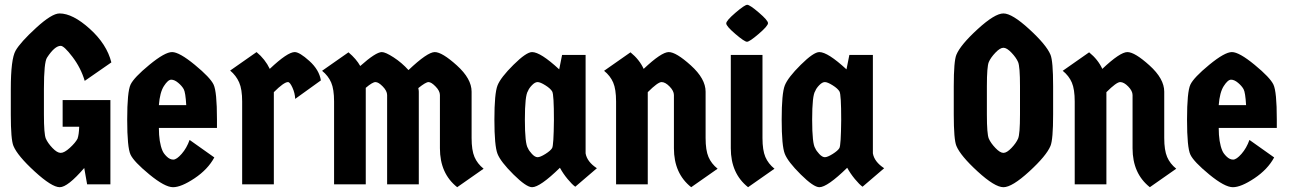

<svg xmlns="http://www.w3.org/2000/svg" viewBox="-20 -768 5380 800"><path d="M163 -397V-291Q163 -209 171 -190.5Q179 -172 198.5 -151.5Q218 -131 233 -131Q248 -131 271 -152Q294 -173 303 -190Q309 -207 310 -240H241V-351H440V0H343L331 -68Q262 12 229 12Q196 12 124.5 -53.5Q53 -119 36 -160Q25 -186 25 -291V-397Q25 -522 45 -557Q65 -592 130.5 -652Q196 -712 228 -712Q283 -712 354 -648Q425 -584 444 -508L333 -431Q317 -485 282 -531Q247 -577 233 -577Q208 -577 176 -528Q163 -509 163 -397Z M884 -271V-235H642Q642 -175 657 -140Q662 -128 675 -115.5Q688 -103 702 -103Q716 -103 737 -127Q758 -151 770 -185L873 -112Q846 -62 790.5 -25Q735 12 701 12Q667 12 602.5 -41Q538 -94 524 -123.5Q510 -153 510 -269.5Q510 -386 524 -415.5Q538 -445 602.5 -498Q667 -551 697 -551Q727 -551 791.5 -498Q856 -445 870 -415.5Q884 -386 884 -271ZM642 -330H756Q753 -383 745.5 -396.5Q738 -410 722.5 -423Q707 -436 693.5 -436Q680 -436 663 -409.5Q646 -383 642 -330Z M1121 0H989V-345Q989 -396 976.5 -424.5Q964 -453 939 -474L1049 -551Q1085 -521 1104 -481Q1178 -551 1208 -551Q1228 -551 1269 -514Q1310 -477 1317 -433L1210 -356Q1209 -380 1198.5 -403Q1188 -426 1180 -426Q1163 -426 1121 -384Z M1725 0H1593V-372Q1593 -389 1575 -407.5Q1557 -426 1544.5 -426Q1532 -426 1504 -402V0H1372V-345Q1372 -396 1360 -424Q1348 -452 1322 -473L1432 -550Q1465 -522 1481 -493Q1546 -551 1571 -551Q1586 -551 1620 -529Q1654 -507 1682 -476Q1761 -551 1791.5 -551Q1822 -551 1883.5 -495.5Q1945 -440 1945 -386V-193Q1945 -142 1957 -114Q1969 -86 1995 -65L1885 12Q1813 -45 1813 -150V-372Q1813 -389 1795 -407.5Q1777 -426 1765.5 -426Q1754 -426 1723 -401Q1725 -391 1725 -386Z M2420 -539V-129Q2426 -94 2467 -67L2377 10Q2364 1 2345 -22Q2326 -45 2313 -69Q2230 12 2197 12Q2173 12 2119.5 -41Q2066 -94 2053 -127Q2040 -160 2040 -269.5Q2040 -379 2053 -412Q2066 -445 2119.5 -498Q2173 -551 2197 -551Q2232 -551 2310 -479L2322 -539ZM2180 -389Q2167 -371 2167 -269.5Q2167 -168 2180 -150Q2184 -140 2196.5 -126.5Q2209 -113 2220 -113Q2231 -113 2252.5 -126.5Q2274 -140 2280.5 -151Q2287 -162 2288 -268Q2288 -374 2281 -386.5Q2274 -399 2252.5 -412.5Q2231 -426 2220 -426Q2209 -426 2196.5 -413Q2184 -400 2180 -389Z M2679 0H2547V-345Q2547 -396 2535 -424Q2523 -452 2497 -473L2607 -550Q2644 -520 2662 -481Q2736 -551 2766.5 -551Q2797 -551 2858.5 -495.5Q2920 -440 2920 -386V-193Q2920 -142 2932 -114Q2944 -86 2970 -65L2860 12Q2788 -45 2788 -150V-372Q2788 -389 2770 -407.5Q2752 -426 2736.5 -426Q2721 -426 2679 -384Z M3025 -539H3157V-193Q3157 -142 3169 -114Q3181 -86 3207 -65L3097 12Q3025 -45 3025 -150ZM3093.5 -748Q3104 -748 3142 -715.5Q3180 -683 3180 -671.5Q3180 -660 3141.5 -627Q3103 -594 3092.5 -594Q3082 -594 3044 -626.5Q3006 -659 3006 -670.5Q3006 -682 3044.5 -715Q3083 -748 3093.5 -748Z M3617 -539V-129Q3623 -94 3664 -67L3574 10Q3561 1 3542 -22Q3523 -45 3510 -69Q3427 12 3394 12Q3370 12 3316.5 -41Q3263 -94 3250 -127Q3237 -160 3237 -269.5Q3237 -379 3250 -412Q3263 -445 3316.5 -498Q3370 -551 3394 -551Q3429 -551 3507 -479L3519 -539ZM3377 -389Q3364 -371 3364 -269.5Q3364 -168 3377 -150Q3381 -140 3393.5 -126.5Q3406 -113 3417 -113Q3428 -113 3449.5 -126.5Q3471 -140 3477.5 -151Q3484 -162 3485 -268Q3485 -374 3478 -386.5Q3471 -399 3449.5 -412.5Q3428 -426 3417 -426Q3406 -426 3393.5 -413Q3381 -400 3377 -389Z M3965 -160Q3954 -186 3954 -291V-409Q3954 -514 3965 -540Q3982 -581 4053.5 -646.5Q4125 -712 4161 -712Q4197 -712 4268.5 -646.5Q4340 -581 4357 -540Q4368 -514 4368 -409V-291Q4368 -186 4357 -160Q4340 -119 4268.5 -53.5Q4197 12 4161 12Q4125 12 4053.5 -53.5Q3982 -119 3965 -160ZM4230 -291V-409Q4230 -491 4222 -509.5Q4214 -528 4194.5 -548.5Q4175 -569 4161 -569Q4147 -569 4127.5 -548.5Q4108 -528 4100 -509.5Q4092 -491 4092 -409V-291Q4092 -209 4100 -190.5Q4108 -172 4127.5 -151.5Q4147 -131 4161 -131Q4175 -131 4194.5 -151.5Q4214 -172 4222 -190.5Q4230 -209 4230 -291Z M4590 0H4458V-345Q4458 -396 4446 -424Q4434 -452 4408 -473L4518 -550Q4555 -520 4573 -481Q4647 -551 4677.5 -551Q4708 -551 4769.5 -495.5Q4831 -440 4831 -386V-193Q4831 -142 4843 -114Q4855 -86 4881 -65L4771 12Q4699 -45 4699 -150V-372Q4699 -389 4681 -407.5Q4663 -426 4647.5 -426Q4632 -426 4590 -384Z M5300 -271V-235H5058Q5058 -175 5073 -140Q5078 -128 5091 -115.5Q5104 -103 5118 -103Q5132 -103 5153 -127Q5174 -151 5186 -185L5289 -112Q5262 -62 5206.5 -25Q5151 12 5117 12Q5083 12 5018.5 -41Q4954 -94 4940 -123.5Q4926 -153 4926 -269.5Q4926 -386 4940 -415.5Q4954 -445 5018.5 -498Q5083 -551 5113 -551Q5143 -551 5207.5 -498Q5272 -445 5286 -415.5Q5300 -386 5300 -271ZM5058 -330H5172Q5169 -383 5161.5 -396.5Q5154 -410 5138.5 -423Q5123 -436 5109.5 -436Q5096 -436 5079 -409.5Q5062 -383 5058 -330Z"/></svg>

Font: Germania One
Style: Regular
Weight: 400
Designer: John Vargas Beltran
Foundry: John Vargas Beltran
Version: Version 1.001